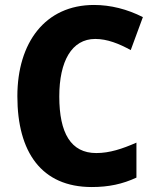

<svg xmlns="http://www.w3.org/2000/svg" viewBox="-20 -744 627 774"><path d="M364 -587C412 -587 460 -568 507 -542L556 -675C493 -707 426 -724 359 -724C162 -724 50 -572 50 -356C50 -131 147 10 350 10C418 10 474 -2 530 -28V-169C473 -144 422 -127 368 -127C266 -127 219 -207 219 -355C219 -497 269 -587 364 -587Z"/></svg>

Font: Noto Sans Sinhala UI SemiCondensed ExtraBold
Style: Regular
Weight: 800
Width: 4
Designer: Jelle Bosma - Monotype Design Team
Foundry: Monotype Imaging Inc.
Version: Version 2.006